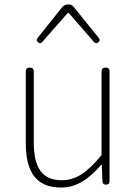

<svg xmlns="http://www.w3.org/2000/svg" viewBox="-20 -831 617 864"><path d="M437 -330V-133C372 -55 323 -20 258 -20C169 -20 132 -76 132 -192V-509C132 -521 126 -527 114 -527C102 -527 96 -521 96 -509V-188C96 -51 147 13 255 13C328 13 383 -29 436 -90H438L441 -15C442 -5 447 0 457 0C467 0 473 -5 473 -15V-263V-509C473 -521 467 -527 455 -527C443 -527 437 -521 437 -509ZM205 -730 149 -660C143 -653 145 -647 151 -641C158 -634 164 -635 170 -642L285 -773H289L403 -642C409 -635 416 -635 423 -641C430 -647 430 -654 424 -661L368 -730L311 -801C306 -807 298 -811 290 -811H287C276 -811 266 -806 259 -798Z"/></svg>

Font: GenSenRounded2 TW EL
Style: Regular
Weight: 250
Version: Version 2.100;PS 2.1;hotconv 16.6.51;makeotf.lib2.5.65220 DE